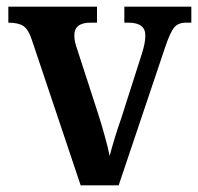

<svg xmlns="http://www.w3.org/2000/svg" viewBox="-20 -556 595 576"><path d="M75 -438Q65 -468 50 -478Q35 -488 5 -488V-536H271V-488H251Q203 -488 203 -450Q203 -439 205.5 -428.5Q208 -418 212 -407L273 -219Q284 -185 294 -149Q304 -113 309 -88Q314 -108 323.5 -139.5Q333 -171 344 -202L406 -396Q411 -412 413.5 -425Q416 -438 416 -450Q416 -488 365 -488H353V-536H554V-488H538Q514 -488 502 -473Q490 -458 475 -413L336 0H222Z"/></svg>

Font: Noto Serif Ethiopic SemiCondensed SemiBold
Style: Regular
Weight: 600
Width: 4
Designer: Monotype Design Team
Foundry: Monotype Imaging Inc.
Version: Version 2.102; ttfautohint (v1.8.4.7-5d5b)